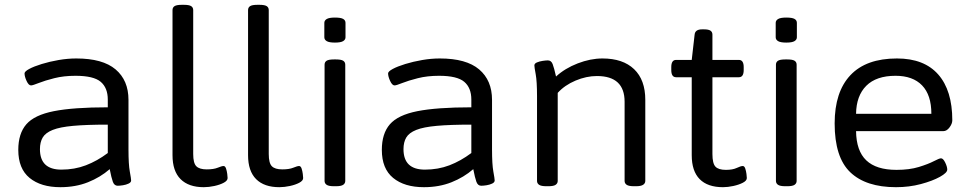

<svg xmlns="http://www.w3.org/2000/svg" viewBox="-20 -772 4027 798"><path d="M231 6Q150 6 103 -32.5Q56 -71 56 -149Q56 -217 89.5 -255.5Q123 -294 204 -310Q285 -326 428 -326V-358Q428 -407 398.5 -432Q369 -457 294 -457Q245 -457 205.5 -447Q166 -437 141 -427Q116 -417 109 -417Q99 -417 90.5 -435.5Q82 -454 82 -467Q82 -475 101.5 -485.5Q121 -496 153.5 -506Q186 -516 223.5 -522.5Q261 -529 297 -529Q407 -529 460.5 -483.5Q514 -438 514 -357V-151Q514 -89 519.5 -59Q525 -29 525 -22Q525 -14 514.5 -9Q504 -4 491 -2Q478 0 469 0Q455 0 449 -16.5Q443 -33 436 -69Q397 -35 345.5 -14.5Q294 6 231 6ZM235 -67Q290 -67 337 -85Q384 -103 428 -136V-254Q340 -254 284.5 -249Q229 -244 199 -232Q169 -220 157.5 -200.5Q146 -181 146 -152Q146 -67 235 -67Z M827 6Q764 6 730.5 -27.5Q697 -61 697 -127V-730Q697 -741 705.5 -746.5Q714 -752 736 -752H744Q766 -752 774.5 -746.5Q783 -741 783 -730V-132Q783 -94 796 -81Q809 -68 839 -68Q868 -68 885 -75Q902 -82 909 -82Q916 -82 919.5 -71.5Q923 -61 924.5 -49Q926 -37 926 -32Q926 -21 910 -12.5Q894 -4 871 1Q848 6 827 6Z M1141 6Q1078 6 1044.5 -27.5Q1011 -61 1011 -127V-730Q1011 -741 1019.5 -746.5Q1028 -752 1050 -752H1058Q1080 -752 1088.5 -746.5Q1097 -741 1097 -730V-132Q1097 -94 1110 -81Q1123 -68 1153 -68Q1182 -68 1199 -75Q1216 -82 1223 -82Q1230 -82 1233.5 -71.5Q1237 -61 1238.5 -49Q1240 -37 1240 -32Q1240 -21 1224 -12.5Q1208 -4 1185 1Q1162 6 1141 6Z M1368 2Q1346 2 1337.5 -4Q1329 -10 1329 -20V-503Q1329 -514 1337.5 -519.5Q1346 -525 1368 -525H1376Q1398 -525 1406.5 -519.5Q1415 -514 1415 -503V-20Q1415 -10 1406.5 -4Q1398 2 1376 2ZM1372 -595Q1348 -595 1338 -601Q1328 -607 1328 -617V-677Q1328 -687 1338 -693Q1348 -699 1372 -699Q1396 -699 1406 -693.5Q1416 -688 1416 -677V-617Q1416 -607 1406 -601Q1396 -595 1372 -595Z M1742 6Q1661 6 1614 -32.5Q1567 -71 1567 -149Q1567 -217 1600.5 -255.5Q1634 -294 1715 -310Q1796 -326 1939 -326V-358Q1939 -407 1909.5 -432Q1880 -457 1805 -457Q1756 -457 1716.5 -447Q1677 -437 1652 -427Q1627 -417 1620 -417Q1610 -417 1601.5 -435.5Q1593 -454 1593 -467Q1593 -475 1612.5 -485.5Q1632 -496 1664.5 -506Q1697 -516 1734.5 -522.5Q1772 -529 1808 -529Q1918 -529 1971.5 -483.5Q2025 -438 2025 -357V-151Q2025 -89 2030.5 -59Q2036 -29 2036 -22Q2036 -14 2025.5 -9Q2015 -4 2002 -2Q1989 0 1980 0Q1966 0 1960 -16.5Q1954 -33 1947 -69Q1908 -35 1856.5 -14.5Q1805 6 1742 6ZM1746 -67Q1801 -67 1848 -85Q1895 -103 1939 -136V-254Q1851 -254 1795.5 -249Q1740 -244 1710 -232Q1680 -220 1668.5 -200.5Q1657 -181 1657 -152Q1657 -67 1746 -67Z M2251 2Q2229 2 2220.5 -4Q2212 -10 2212 -20V-372Q2212 -434 2206.5 -463.5Q2201 -493 2201 -500Q2201 -508 2211.5 -512.5Q2222 -517 2235.5 -519Q2249 -521 2257 -521Q2271 -521 2277 -505.5Q2283 -490 2291 -454Q2328 -488 2381 -508.5Q2434 -529 2484 -529Q2569 -529 2615.5 -484.5Q2662 -440 2662 -357V-20Q2662 -10 2653 -4Q2644 2 2623 2H2615Q2593 2 2584.5 -4Q2576 -10 2576 -20V-349Q2576 -456 2461 -456Q2417 -456 2372 -437Q2327 -418 2298 -386V-20Q2298 -10 2289.5 -4Q2281 2 2259 2Z M2985 6Q2921 6 2888 -27.5Q2855 -61 2855 -127V-451H2790Q2770 -451 2770 -481V-493Q2770 -523 2790 -523H2855L2867 -628Q2869 -650 2898 -650H2906Q2925 -650 2933 -644.5Q2941 -639 2941 -628V-523H3051Q3071 -523 3071 -493V-481Q3071 -451 3051 -451H2941V-132Q2941 -93 2953.5 -79.5Q2966 -66 2997 -66Q3025 -66 3042 -74Q3059 -82 3067 -82Q3074 -82 3077.5 -71.5Q3081 -61 3082.5 -49Q3084 -37 3084 -32Q3084 -21 3067.5 -12.5Q3051 -4 3028 1Q3005 6 2985 6Z M3244 2Q3222 2 3213.5 -4Q3205 -10 3205 -20V-503Q3205 -514 3213.5 -519.5Q3222 -525 3244 -525H3252Q3274 -525 3282.5 -519.5Q3291 -514 3291 -503V-20Q3291 -10 3282.5 -4Q3274 2 3252 2ZM3248 -595Q3224 -595 3214 -601Q3204 -607 3204 -617V-677Q3204 -687 3214 -693Q3224 -699 3248 -699Q3272 -699 3282 -693.5Q3292 -688 3292 -677V-617Q3292 -607 3282 -601Q3272 -595 3248 -595Z M3704 6Q3579 6 3514 -56Q3449 -118 3449 -259Q3449 -390 3514.5 -459.5Q3580 -529 3708 -529Q3821 -529 3879.5 -462.5Q3938 -396 3938 -272Q3938 -258 3926.5 -242.5Q3915 -227 3901 -227H3538Q3539 -145 3580.5 -105.5Q3622 -66 3706 -66Q3760 -66 3799 -78Q3838 -90 3861 -102Q3884 -114 3891 -114Q3900 -114 3908.5 -96.5Q3917 -79 3917 -67Q3917 -54 3886.5 -37Q3856 -20 3807.5 -7Q3759 6 3704 6ZM3538 -299H3851Q3851 -377 3812.5 -417Q3774 -457 3702 -457Q3622 -457 3580.5 -415.5Q3539 -374 3538 -299Z"/></svg>

Font: Asap Semi Expanded
Style: Regular
Weight: 400
Width: 6
Designer: Pablo Cosgaya
Foundry: Omnibus-Type
Version: Version 3.001; ttfautohint (v1.8.4.7-5d5b)